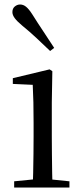

<svg xmlns="http://www.w3.org/2000/svg" viewBox="-20 -838 372 858"><path d="M43.3 0V-27.8L153.1 -38.6H184.5L290.3 -27.8V0ZM126.3 0Q127.3 -24.4 128.2 -65.3Q129.1 -106.3 129.6 -150.7Q130.1 -195.1 130.1 -228.5V-288.8Q130.1 -339.6 129.2 -380.6Q128.3 -421.6 126.3 -458.9L37.3 -463V-488.6L201.7 -528L213.9 -519.8L211.5 -380.2V-228.5Q211.5 -195.1 212 -150.7Q212.5 -106.3 213.1 -65.3Q213.7 -24.4 214.7 0ZM222.1 -624 204 -610.1Q173.7 -639.2 143.1 -667.9Q112.4 -696.6 79 -723.8Q56.1 -742.9 45.7 -757Q35.4 -771.1 35.4 -783.8Q35.4 -800.3 46.2 -809.1Q57 -817.9 69.9 -817.9Q84 -817.9 96.5 -807.8Q109 -797.8 124.9 -773Q149.3 -734 174.2 -696.9Q199 -659.9 222.1 -624Z"/></svg>

Font: Noto Serif KR
Style: Regular
Weight: 200
Designer: Ryoko NISHIZUKA 西塚涼子 (kana & ideographs); Frank Grießhammer (Latin, Greek & Cyrillic); Wenlong ZHANG 张文龙 (bopomofo); San
Foundry: Adobe
Version: Version 2.001;hotconv 1.1.0;makeotfexe 2.6.0